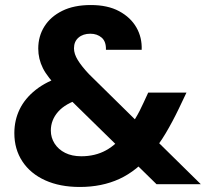

<svg xmlns="http://www.w3.org/2000/svg" viewBox="-20 -732 831 763"><path d="M602 0 216 -378Q169 -424 150.5 -461Q132 -498 132 -539Q132 -588 156.5 -627Q181 -666 227.5 -689Q274 -712 341 -712Q408 -712 453.5 -687.5Q499 -663 522 -623Q545 -583 543 -534H401Q402 -567 384 -582.5Q366 -598 339 -598Q310 -598 292 -582.5Q274 -567 274 -540Q274 -518 289 -493.5Q304 -469 333 -438L778 0ZM297 11Q218 11 159.5 -15.5Q101 -42 69 -90.5Q37 -139 37 -203Q37 -254 58 -297.5Q79 -341 122 -375Q165 -409 229 -429L288 -448L352 -356L300 -339Q240 -321 211 -288Q182 -255 182 -213Q182 -185 197 -161.5Q212 -138 239 -124.5Q266 -111 303 -111Q358 -111 401 -134.5Q444 -158 482 -208Q500 -232 517.5 -260.5Q535 -289 551 -325L569 -364H721L691 -301Q665 -247 638.5 -202.5Q612 -158 582 -123Q524 -53 454.5 -21Q385 11 297 11Z"/></svg>

Font: DM Sans 24pt Black
Style: Regular
Weight: 900
Designer: Colophon Foundry, Jonny Pinhorn
Foundry: Colophon Foundry
Version: Version 4.004;gftools[0.9.30]